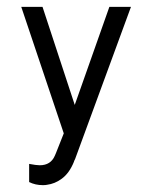

<svg xmlns="http://www.w3.org/2000/svg" viewBox="-20 -429 431 560"><path d="M299 -409H362L199 35L196 41V42Q182 77 159 93Q140 107 117 110Q113 111 105 111Q83 111 65 102V49Q75 51 83 52Q91 53 96 53Q128 53 140 25L143 18L166 -40L42 -409H104L198 -123Z"/></svg>

Font: Ekushey Buriganga
Style: Regular
Weight: 400
Designer: Al Mamun Sumon
Foundry: Al Mamun Sumon
Version: Version 1.0